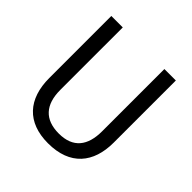

<svg xmlns="http://www.w3.org/2000/svg" viewBox="-188 -867 1031 1031"><g transform="rotate(45 327.0 -352.0)"><path d="M572 -242V-714H485V-241C485 -132 437 -68 329 -68C223 -68 169 -127 169 -240V-714H82V-243C82 -84 166 10 325 10C492 10 572 -89 572 -242Z"/></g></svg>

Font: Noto Sans Malayalam SemiCondensed
Style: Regular
Weight: 400
Width: 4
Designer: Jelle Bosma - Monotype Design Team
Foundry: Monotype Imaging Inc.
Version: Version 2.104